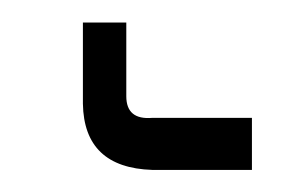

<svg xmlns="http://www.w3.org/2000/svg" viewBox="-20 -32 269 173"><path d="M207 74.2V121.1H117.2Q55.7 119.1 54.7 61.5V-11.7H93.8V54.7Q93.8 76.2 117.2 74.2Z"/></svg>

Font: RobotoJAA
Style: Medium
Weight: 500
Version: Version 2.05; 2016-11-05